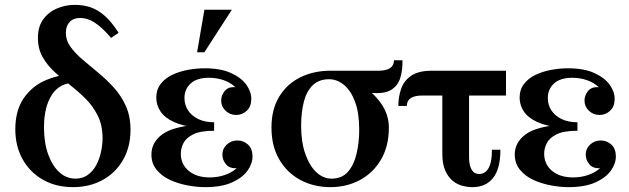

<svg xmlns="http://www.w3.org/2000/svg" viewBox="-20 -760 2589 790"><path d="M251 -626Q251 -594 270 -567.5Q289 -541 319.5 -515Q350 -489 384 -461Q418 -433 448.5 -399.5Q479 -366 498 -323.5Q517 -281 517 -226Q517 -155 486 -101.5Q455 -48 401.5 -19Q348 10 280 10Q211 10 157.5 -20Q104 -50 73.5 -104Q43 -158 43 -228Q43 -306 78 -356.5Q113 -407 170.5 -431Q228 -455 295 -455L290 -420Q226 -420 193.5 -370Q161 -320 161 -236Q161 -173 178 -125.5Q195 -78 224 -51.5Q253 -25 291 -25Q320 -25 341.5 -40.5Q363 -56 376 -80.5Q389 -105 395.5 -134.5Q402 -164 402 -191Q402 -244 382.5 -283.5Q363 -323 333 -353Q303 -383 269 -409.5Q235 -436 205 -463.5Q175 -491 155.5 -525Q136 -559 136 -604Q136 -650 157.5 -680Q179 -710 214 -725Q249 -740 288 -740Q324 -740 354 -729.5Q384 -719 412 -694Q440 -669 468 -625L437 -604Q408 -638 385.5 -655.5Q363 -673 345 -679.5Q327 -686 309 -686Q282 -686 266.5 -669.5Q251 -653 251 -626Z M603 -124Q603 -174 647.5 -207Q692 -240 796 -247L794 -234Q732 -241 694.5 -258.5Q657 -276 640 -302Q623 -328 623 -358Q623 -391 641 -414.5Q659 -438 688.5 -452Q718 -466 753 -472.5Q788 -479 822 -479Q888 -479 930.5 -459.5Q973 -440 993.5 -411.5Q1014 -383 1014 -353Q1014 -322 995.5 -304.5Q977 -287 952 -287Q926 -287 908 -304.5Q890 -322 890 -346Q890 -368 905 -386Q920 -404 949 -401Q929 -420 900.5 -430Q872 -440 840 -440Q790 -440 764.5 -416.5Q739 -393 739 -357Q739 -328 754 -305.5Q769 -283 796 -270Q823 -257 861 -257V-222Q805 -222 775.5 -207.5Q746 -193 735 -171.5Q724 -150 724 -128Q724 -84 756.5 -57Q789 -30 843 -30Q876 -30 905 -40Q934 -50 954 -68Q925 -66 910 -84Q895 -102 895 -124Q895 -148 913 -165Q931 -182 957 -182Q982 -182 1000.5 -165Q1019 -148 1019 -116Q1019 -87 998.5 -58Q978 -29 935 -9.5Q892 10 824 10Q789 10 750 2.5Q711 -5 678 -20.5Q645 -36 624 -62Q603 -88 603 -124ZM791 -545 821 -720H934L821 -545Z M1339 -469H1537Q1601 -469 1601 -512H1636Q1637 -472 1627 -439.5Q1617 -407 1589 -390Q1561 -373 1507 -378L1458 -383ZM1219 -242Q1219 -175 1236.5 -126Q1254 -77 1282 -51Q1310 -25 1344 -25L1339 10Q1272 10 1217 -19Q1162 -48 1129.5 -103Q1097 -158 1097 -235Q1097 -311 1129.5 -363.5Q1162 -416 1217 -442.5Q1272 -469 1339 -469L1334 -434Q1292 -434 1266.5 -409Q1241 -384 1230 -340.5Q1219 -297 1219 -242ZM1458 -227Q1458 -295 1441 -341Q1424 -387 1395.5 -410.5Q1367 -434 1334 -434L1339 -469Q1406 -450 1460.5 -415.5Q1515 -381 1547.5 -335Q1580 -289 1580 -235Q1580 -158 1547.5 -103Q1515 -48 1460.5 -19Q1406 10 1339 10L1344 -25Q1387 -25 1411.5 -53Q1436 -81 1447 -127Q1458 -173 1458 -227Z M2062 -367H1718Q1654 -367 1654 -324H1619Q1619 -361 1630.5 -394.5Q1642 -428 1672 -448.5Q1702 -469 1757 -469H2062ZM1910 -392V-113Q1910 -80 1920.5 -62Q1931 -44 1952 -44Q1965 -44 1977 -52.5Q1989 -61 1996.5 -82.5Q2004 -104 2004 -144H2039Q2039 -66 2009 -28Q1979 10 1924 10Q1903 10 1881 4Q1859 -2 1841 -17.5Q1823 -33 1811.5 -59.5Q1800 -86 1800 -128V-392Z M2098 -124Q2098 -174 2142.5 -207Q2187 -240 2291 -247L2289 -234Q2227 -241 2189.5 -258.5Q2152 -276 2135 -302Q2118 -328 2118 -358Q2118 -391 2136 -414.5Q2154 -438 2183.5 -452Q2213 -466 2248 -472.5Q2283 -479 2317 -479Q2383 -479 2425.5 -459.5Q2468 -440 2488.5 -411.5Q2509 -383 2509 -353Q2509 -322 2490.5 -304.5Q2472 -287 2447 -287Q2421 -287 2403 -304.5Q2385 -322 2385 -346Q2385 -368 2400 -386Q2415 -404 2444 -401Q2424 -420 2395.5 -430Q2367 -440 2335 -440Q2285 -440 2259.5 -416.5Q2234 -393 2234 -357Q2234 -328 2249 -305.5Q2264 -283 2291 -270Q2318 -257 2356 -257V-222Q2300 -222 2270.5 -207.5Q2241 -193 2230 -171.5Q2219 -150 2219 -128Q2219 -84 2251.5 -57Q2284 -30 2338 -30Q2371 -30 2400 -40Q2429 -50 2449 -68Q2420 -66 2405 -84Q2390 -102 2390 -124Q2390 -148 2408 -165Q2426 -182 2452 -182Q2477 -182 2495.5 -165Q2514 -148 2514 -116Q2514 -87 2493.5 -58Q2473 -29 2430 -9.5Q2387 10 2319 10Q2284 10 2245 2.5Q2206 -5 2173 -20.5Q2140 -36 2119 -62Q2098 -88 2098 -124Z"/></svg>

Font: Brygada 1918 SemiBold
Style: Regular
Weight: 600
Designer: Mateusz Machalski | Borys Kosmynka | Przemek Hoffer
Foundry: NIEPODLEGLA 2018
Version: Version 3.006